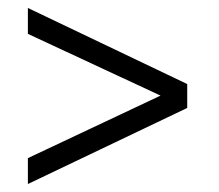

<svg xmlns="http://www.w3.org/2000/svg" viewBox="-20 -582 550 482"><path d="M450 -311 50 -120V-185L383 -342L50 -497V-562L450 -371Z"/></svg>

Font: Hind Mysuru Light
Style: Regular
Weight: 300
Designer: Manushi Parikh, Hitesh Malaviya
Foundry: Indian Type Foundry
Version: Version 0.703;PS 1.0;hotconv 1.0.86;makeotf.lib2.5.63406